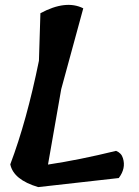

<svg xmlns="http://www.w3.org/2000/svg" viewBox="-20 -764 567 784"><path d="M145 -710Q249 -766 320 -730L230 -400L176 -92Q303 -111 454 -148Q476 -139 482 -118Q495 -77 465 -37L136 0Q35 -30 22 -93Q89 -270 139 -516Z"/></svg>

Font: Tillana SemiBold
Style: Regular
Weight: 600
Designer: Lipi Raval (Devanagari, Latin), Jonny Pinhorn (Latin)
Foundry: Indian Type Foundry
Version: Version 2.003;PS 1.0;hotconv 1.0.79;makeotf.lib2.5.61930; tt